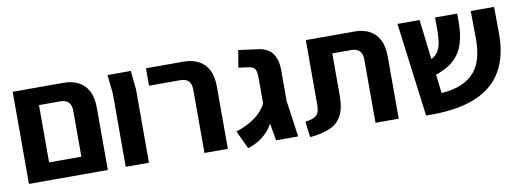

<svg xmlns="http://www.w3.org/2000/svg" viewBox="-52 -869 3180 1172"><g transform="rotate(-10 1538.0 -282.5)"><path d="M397 0V-390Q397 -429 379.5 -446Q362 -463 330 -463H144V-571H369Q419 -571 458 -552Q497 -533 519.5 -492Q542 -451 542 -383V-93V0ZM83 0V-108H490L487 0ZM53 0V-483V-571H197V-475V0Z M653 0V-454L641 -571H785L797 -454V0Z M1141 0V-390Q1141 -429 1123.5 -446Q1106 -463 1074 -463H879V-571H1113Q1163 -571 1202 -552Q1241 -533 1263.5 -492Q1286 -451 1286 -383V0Z M1585 0 1546 -227V-398Q1546 -435 1535 -450Q1524 -465 1498 -468L1435 -477L1453 -583L1571 -567Q1632 -560 1661 -522Q1690 -484 1690 -414V-224L1722 0ZM1409 18 1356 -95Q1430 -119 1477.5 -155Q1525 -191 1549 -241L1597 -166Q1578 -122 1554 -86.5Q1530 -51 1495 -25Q1460 1 1409 18Z M1793 17 1781 -81Q1820 -86 1839 -96.5Q1858 -107 1864.5 -128Q1871 -149 1870 -182V-571H2173Q2223 -571 2261.5 -552Q2300 -533 2322.5 -492Q2345 -451 2345 -383V0H2201V-390Q2201 -429 2183 -446Q2165 -463 2133 -463H2015V-201Q2015 -124 1991.5 -79Q1968 -34 1919 -12Q1870 10 1793 17Z M2513 10 2438 -571H2575L2630 -109Q2705 -114 2756 -136.5Q2807 -159 2837.5 -196Q2868 -233 2881 -284Q2894 -335 2894 -396L2892 -571H3037L3038 -404Q3039 -266 2984 -172Q2929 -78 2813 -32Q2697 14 2513 10ZM2596 -218 2562 -308Q2608 -320 2631.5 -342.5Q2655 -365 2663.5 -404Q2672 -443 2671 -504V-570H2808V-507Q2807 -436 2788.5 -379.5Q2770 -323 2724.5 -283Q2679 -243 2596 -218Z"/></g></svg>

Font: Assistant ExtraLight
Style: Bold
Weight: 700
Version: Version 3.000